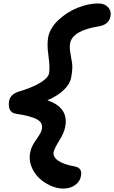

<svg xmlns="http://www.w3.org/2000/svg" viewBox="-20 -868 662 1114"><path d="M347.2 226.1Q310.5 226.1 272.7 209Q234.9 191.9 205.8 164.1Q176.8 136.2 161.9 97.2Q147 58.1 154.8 18.1Q160.6 -11.2 176 -36.1Q191.4 -61 205.6 -81.3Q219.7 -101.6 223.1 -120.1Q229.5 -155.3 195.8 -174.8Q162.1 -194.3 73.2 -208Q47.4 -211.4 37.4 -231.4Q27.3 -251.5 33.2 -284.2Q41.5 -320.8 86.9 -335.9Q165 -358.9 211.9 -387Q258.8 -415 264.2 -440.9Q271 -475.1 261.2 -543.2Q251.5 -611.3 259.8 -653.8Q270.5 -706.1 318.8 -751.7Q367.2 -797.4 430.2 -822.8Q493.2 -848.1 549.8 -848.1Q586.9 -848.1 606.9 -826.2Q627 -804.2 621.1 -773.9Q612.8 -724.1 550.8 -714.8Q400.9 -689.9 387.2 -618.2Q382.3 -595.2 387.9 -562.7Q393.6 -530.3 398.2 -501.7Q402.8 -473.1 393.1 -418.9Q386.2 -381.8 351.3 -347.2Q316.4 -312.5 254.9 -286.1Q381.3 -243.2 357.9 -129.9Q351.6 -96.7 323.7 -52Q295.9 -7.3 291 14.2Q286.1 42.5 317.9 64.5Q349.6 86.4 411.1 97.2Q460.4 105 449.2 154.8Q443.8 186 415.5 206.1Q387.2 226.1 347.2 226.1Z"/></svg>

Font: Shantell Sans Irregular Bouncy
Style: Italic
Weight: 600
Italic angle: -11.31°
Designer: Stephen Nixon, Anya Danilova, Shantell Martin
Foundry: Arrow Type
Version: Version 1.006;[9816181b4]